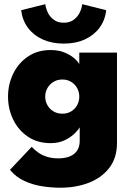

<svg xmlns="http://www.w3.org/2000/svg" viewBox="-20 -656 606 896"><path d="M261 220Q220 220 176.5 213.2Q133 206.5 93.8 188.5Q54.5 170.5 26.5 136.5L128 29Q140.5 43 157.5 55.2Q174.5 67.5 198 75.2Q221.5 83 253 83Q281.5 83 304 74.5Q326.5 66 339.2 47.8Q352 29.5 352 1V-8H526V11Q526 80 490.8 126.5Q455.5 173 395.5 196.5Q335.5 220 261 220ZM352 0V-61.5Q347 -52 329.5 -34.2Q312 -16.5 283.2 -2.2Q254.5 12 216 12Q155 12 110.5 -18Q66 -48 41.8 -97.5Q17.5 -147 17.5 -205Q17.5 -263 41.8 -312.5Q66 -362 110.5 -392.2Q155 -422.5 216 -422.5Q252.5 -422.5 279.8 -411.5Q307 -400.5 324.8 -385.5Q342.5 -370.5 350 -357V-410.5H526V0ZM191 -205Q191 -183 201.5 -164.8Q212 -146.5 230 -136Q248 -125.5 271 -125.5Q294 -125.5 311.8 -136Q329.5 -146.5 339.8 -164.8Q350 -183 350 -205Q350 -227 339.8 -245.2Q329.5 -263.5 311.8 -274.2Q294 -285 271 -285Q248 -285 230 -274.2Q212 -263.5 201.5 -245.2Q191 -227 191 -205ZM277.5 -452.5Q223 -452.5 180.2 -471.5Q137.5 -490.5 111 -525.5Q84.5 -560.5 79 -608.5L191.5 -636.5Q193.5 -618 203 -597.8Q212.5 -577.5 231 -563.8Q249.5 -550 277.5 -550Q305.5 -550 324 -563.8Q342.5 -577.5 352.2 -597.8Q362 -618 363.5 -636.5L475.5 -608.5Q470.5 -562 444.8 -527Q419 -492 376.2 -472.2Q333.5 -452.5 277.5 -452.5Z"/></svg>

Font: League Spartan Thin ExtraBold
Style: Regular
Weight: 800
Version: Version 2.002